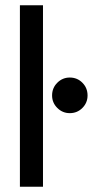

<svg xmlns="http://www.w3.org/2000/svg" viewBox="-20 -708 352 728"><path d="M143 0H55.5V-688H143ZM244.5 -279Q217 -279 197.2 -298.8Q177.5 -318.5 177.5 -346Q177.5 -374.5 197.2 -394.2Q217 -414 244.5 -414Q273 -414 292.5 -394.2Q312 -374.5 312 -346Q312 -318.5 292.5 -298.8Q273 -279 244.5 -279Z"/></svg>

Font: League Spartan Thin
Style: Regular
Weight: 400
Version: Version 2.002